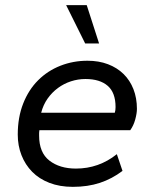

<svg xmlns="http://www.w3.org/2000/svg" viewBox="-20 -716 600 746"><path d="M263 10Q212 10 172 -5.5Q132 -21 105 -48.5Q78 -76 63.5 -113Q49 -150 49 -193Q49 -260 70 -313.5Q91 -367 128 -404Q165 -441 214.5 -460.5Q264 -480 320 -480Q364 -480 399.5 -466.5Q435 -453 460 -428.5Q485 -404 498.5 -369.5Q512 -335 512 -293Q512 -276 505.5 -252Q499 -228 486 -210H133Q132 -205 132 -199.5Q132 -194 132 -189Q132 -123 172 -92Q212 -61 275 -61Q364 -61 434 -117L456 -52Q415 -21 368 -5.5Q321 10 263 10ZM312 -409Q283 -409 255.5 -400Q228 -391 205 -374Q182 -357 165 -333Q148 -309 140 -278H426Q429 -287 429 -300Q429 -356 398.5 -382.5Q368 -409 312 -409ZM311 -547 237 -696H317L365 -547Z"/></svg>

Font: Celebes
Style: Italic
Weight: 400
Italic angle: -10°
Designer: Anugrah Pasau
Foundry: Lafontype
Version: Version 1.000; ttfautohint (v1.8.4)